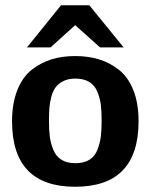

<svg xmlns="http://www.w3.org/2000/svg" viewBox="-20 -702 587 733"><path d="M83 -521 213 -682H321L452 -521H362L267 -606L173 -521ZM26 -239Q26 -307 46 -357.5Q66 -408 101 -435.5Q136 -463 177 -475.5Q218 -488 267 -488Q316 -488 357.5 -475.5Q399 -463 434 -435.5Q469 -408 489 -358Q509 -308 509 -239Q509 11 267 11Q26 11 26 -239ZM167 -241Q167 -206 170 -181.5Q173 -157 183 -131.5Q193 -106 214 -92.5Q235 -79 268 -79Q301 -79 322 -92.5Q343 -106 352.5 -131.5Q362 -157 365 -181.5Q368 -206 368 -241Q368 -277 365 -301.5Q362 -326 352 -351Q342 -376 321 -389Q300 -402 267 -402Q241 -402 222 -392.5Q203 -383 192.5 -369Q182 -355 176 -332.5Q170 -310 168.5 -289.5Q167 -269 167 -241Z"/></svg>

Font: Coval
Style: Heavy
Weight: 900
Foundry: Context Ltd
Version: Version 001.000